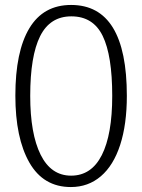

<svg xmlns="http://www.w3.org/2000/svg" viewBox="-20 -745 575 775"><path d="M42 -359Q42 -537 98.5 -631Q155 -725 267 -725Q492 -725 492 -358Q492 -243 465 -160Q438 -77 387 -33.5Q336 10 266 10Q155 10 98.5 -89Q42 -188 42 -359ZM433 -358Q433 -521 394.5 -600Q356 -679 268 -679Q182 -679 142 -599Q102 -519 102 -358Q102 -205 144 -120.5Q186 -36 267 -36Q349 -36 391 -119Q433 -202 433 -358Z"/></svg>

Font: Noto Serif Armenian Light Cond
Style: Regular
Weight: 300
Width: 3
Designer: Monotype Design team
Foundry: Monotype Imaging Inc.
Version: Version 1.000